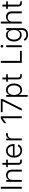

<svg xmlns="http://www.w3.org/2000/svg" viewBox="2817 -3593 991 6665"><g transform="rotate(-90 3312.5 -260.5)"><path d="M161.6 -727.5V0H92.8V-727.5Z M399.9 -335.4V0H334.5V-541H397.9L398.4 -414.6H386.7Q409.7 -484.9 457.5 -516.6Q505.4 -548.3 567.4 -548.3Q622.6 -548.3 664.6 -525.4Q706.5 -502.4 730.5 -458Q754.4 -413.6 754.4 -348.6V0H689V-343.8Q689 -411.1 651.4 -449.7Q613.8 -488.3 550.8 -488.3Q508.3 -488.3 474.1 -470.2Q439.9 -452.1 419.9 -417.7Q399.9 -383.3 399.9 -335.4Z M1102.1 -541V-483.9H842.3V-541ZM924.3 -672.4H990.2V-127Q990.2 -87.4 1007.6 -69.3Q1024.9 -51.3 1061.5 -54.2Q1069.3 -54.7 1079.6 -55.9Q1089.8 -57.1 1098.6 -58.6L1110.4 -2Q1099.6 1 1086.4 2.7Q1073.2 4.4 1060.5 4.4Q996.1 8.3 960.2 -25.9Q924.3 -60.1 924.3 -122.1Z M1420.9 11.7Q1345.2 11.7 1289.6 -24.2Q1233.9 -60.1 1203.9 -122.8Q1173.8 -185.5 1173.8 -267.6Q1173.8 -349.6 1203.6 -412.8Q1233.4 -476.1 1287.4 -512.2Q1341.3 -548.3 1411.6 -548.3Q1457.5 -548.3 1499.3 -531.5Q1541 -514.6 1573.7 -481Q1606.4 -447.3 1625.2 -396.5Q1644 -345.7 1644 -278.3V-251H1215.3V-307.6H1608.4L1578.1 -286.6Q1578.1 -345.2 1558.1 -391.1Q1538.1 -437 1500.7 -463.1Q1463.4 -489.3 1411.6 -489.3Q1359.9 -489.3 1321.3 -462.6Q1282.7 -436 1261.2 -391.1Q1239.7 -346.2 1239.7 -291.5V-259.3Q1239.7 -195.8 1261.7 -148.2Q1283.7 -100.6 1324.7 -74.2Q1365.7 -47.9 1420.9 -47.9Q1459.5 -47.9 1489 -60.1Q1518.6 -72.3 1538.6 -93.3Q1558.6 -114.3 1568.4 -139.6L1631.3 -123Q1619.1 -86.4 1590.3 -55.9Q1561.5 -25.4 1518.8 -6.8Q1476.1 11.7 1420.9 11.7Z M1772.9 0V-541H1836.4V-455.6H1840.8Q1857.4 -497.6 1897 -522.9Q1936.5 -548.3 1987.8 -548.3Q1996.1 -548.3 2005.1 -547.9Q2014.2 -547.4 2020.5 -546.9V-481Q2016.6 -481.9 2005.6 -483.2Q1994.6 -484.4 1981.4 -484.4Q1940.4 -484.4 1908 -466.8Q1875.5 -449.2 1856.9 -418Q1838.4 -386.7 1838.4 -345.2V0Z M2609.9 -727.5V0H2542V-661.6H2538.1L2368.2 -537.6V-612.3L2526.4 -727.5Z M2803.2 0 3134.3 -662.1V-666H2751V-727.5H3206.5V-662.6L2875.5 0Z M3284.2 204.1V-541H3348.1V-437.5H3354.5Q3365.7 -463.4 3387 -489Q3408.2 -514.6 3441.7 -531.5Q3475.1 -548.3 3522.9 -548.3Q3589.8 -548.3 3640.1 -513.4Q3690.4 -478.5 3718.8 -415.5Q3747.1 -352.5 3747.1 -269Q3747.1 -185.1 3719 -122.1Q3690.9 -59.1 3640.6 -23.9Q3590.3 11.2 3523.4 11.2Q3476.1 11.2 3442.6 -5.9Q3409.2 -22.9 3387.9 -48.8Q3366.7 -74.7 3354.5 -101.1H3349.6V204.1ZM3514.6 -48.3Q3567.4 -48.3 3604.5 -77.1Q3641.6 -106 3661.1 -156.2Q3680.7 -206.5 3680.7 -269.5Q3680.7 -333 3661.1 -382.6Q3641.6 -432.1 3604.5 -460.4Q3567.4 -488.8 3514.6 -488.8Q3461.9 -488.8 3424.8 -460.9Q3387.7 -433.1 3368.2 -383.8Q3348.6 -334.5 3348.6 -269.5Q3348.6 -205.1 3368.2 -155Q3387.7 -105 3425 -76.7Q3462.4 -48.3 3514.6 -48.3Z M4066.4 -541V-483.9H3806.6V-541ZM3888.7 -672.4H3954.6V-127Q3954.6 -87.4 3971.9 -69.3Q3989.3 -51.3 4025.9 -54.2Q4033.7 -54.7 4043.9 -55.9Q4054.2 -57.1 4063 -58.6L4074.7 -2Q4064 1 4050.8 2.7Q4037.6 4.4 4024.9 4.4Q3960.4 8.3 3924.6 -25.9Q3888.7 -60.1 3888.7 -122.1Z M4461.9 0V-727.5H4531.2V-61.5H4878.9V0Z M5007.3 0V-541H5072.8V0ZM5040 -643.6Q5020.5 -643.6 5006.3 -657.2Q4992.2 -670.9 4992.2 -689.9Q4992.2 -709.5 5006.3 -722.9Q5020.5 -736.3 5040 -736.3Q5060.1 -736.3 5074.2 -722.9Q5088.4 -709.5 5088.4 -689.9Q5088.4 -670.9 5074.2 -657.2Q5060.1 -643.6 5040 -643.6Z M5442.4 214.8Q5386.2 214.8 5343.5 200Q5300.8 185.1 5272 158.2Q5243.2 131.3 5228.5 96.7L5285.2 68.8Q5295.9 91.8 5315.9 111.8Q5335.9 131.8 5366.9 144.3Q5397.9 156.7 5442.4 156.7Q5515.6 156.7 5559.3 119.9Q5603 83 5603 8.3V-109.9H5597.7Q5585.4 -83 5564 -58.6Q5542.5 -34.2 5509.3 -18.8Q5476.1 -3.4 5428.7 -3.4Q5363.8 -3.4 5313.2 -35.6Q5262.7 -67.9 5233.9 -128.2Q5205.1 -188.5 5205.1 -271.5Q5205.1 -354 5233.4 -416.3Q5261.7 -478.5 5312.5 -513.4Q5363.3 -548.3 5430.2 -548.3Q5478 -548.3 5511.2 -531.7Q5544.4 -515.1 5565.9 -489.3Q5587.4 -463.4 5599.1 -437H5604.5V-541H5668.5V11.2Q5668.5 80.6 5639.2 126Q5609.9 171.4 5558.6 193.1Q5507.3 214.8 5442.4 214.8ZM5438.5 -62.5Q5490.7 -62.5 5527.8 -87.9Q5564.9 -113.3 5584.5 -160.4Q5604 -207.5 5604 -272.5Q5604 -335.9 5584.7 -384.8Q5565.4 -433.6 5528.3 -461.2Q5491.2 -488.8 5438.5 -488.8Q5385.3 -488.8 5347.9 -460.4Q5310.5 -432.1 5291 -383.3Q5271.5 -334.5 5271.5 -272.5Q5271.5 -209.5 5291.3 -162.4Q5311 -115.2 5348.4 -88.9Q5385.7 -62.5 5438.5 -62.5Z M5894 -335.4V0H5828.6V-727.5H5894V-414.6H5880.9Q5903.8 -484.9 5951.7 -516.6Q5999.5 -548.3 6061.5 -548.3Q6116.7 -548.3 6158.9 -525.4Q6201.2 -502.4 6225.1 -458Q6249 -413.6 6249 -348.6V0H6183.1V-343.8Q6183.1 -411.1 6145.5 -449.7Q6107.9 -488.3 6044.9 -488.3Q6002.4 -488.3 5968.3 -470.2Q5934.1 -452.1 5914.1 -417.7Q5894 -383.3 5894 -335.4Z M6596.7 -541V-483.9H6336.9V-541ZM6418.9 -672.4H6484.9V-127Q6484.9 -87.4 6502.2 -69.3Q6519.5 -51.3 6556.2 -54.2Q6564 -54.7 6574.2 -55.9Q6584.5 -57.1 6593.3 -58.6L6605 -2Q6594.2 1 6581.1 2.7Q6567.9 4.4 6555.2 4.4Q6490.7 8.3 6454.8 -25.9Q6418.9 -60.1 6418.9 -122.1Z"/></g></svg>

Font: Inter 17pt Light
Style: Regular
Weight: 300
Version: Version 4.001;git-66647c0bb